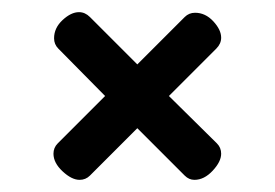

<svg xmlns="http://www.w3.org/2000/svg" viewBox="-20 -423 452 316"><path d="M68 -170Q68 -180 75 -187L153 -265L76 -343Q69 -350 69 -360Q69 -377 83 -390Q97 -403 110 -403Q120 -403 128 -395L206 -317L284 -395Q291 -402 301 -402Q318 -402 331 -388Q344 -374 344 -361Q344 -351 336 -343L258 -265L337 -187Q344 -180 344 -170Q344 -157 330 -142Q316 -127 300 -127Q291 -127 284 -134L206 -212L128 -134Q121 -127 111 -127Q98 -127 83 -141Q68 -155 68 -170Z"/></svg>

Font: Happy Monkey
Style: Regular
Weight: 400
Version: Version 1.001